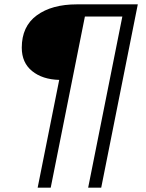

<svg xmlns="http://www.w3.org/2000/svg" viewBox="-20 -762 672 882"><path d="M252 -395Q175 -397 127.5 -435.5Q80 -474 80 -543Q80 -641 149 -691.5Q218 -742 333 -742H613L445 100H385L542 -686H370L213 100H153Z"/></svg>

Font: Montserrat Alternates
Style: Italic
Weight: 400
Italic angle: -11.3°
Designer: Julieta Ulanovsky
Foundry: Julieta Ulanovsky
Version: Version 7.200